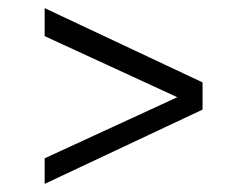

<svg xmlns="http://www.w3.org/2000/svg" viewBox="-20 -574 600 473"><path d="M90 -121V-184L457 -353L479 -342V-304ZM90 -485V-554L479 -371V-330L457 -316Z"/></svg>

Font: Roboto Serif SemiCondensed Light
Style: Regular
Weight: 300
Width: 4
Designer: Greg Gazdowicz
Foundry: Commercial Type
Version: Version 1.007